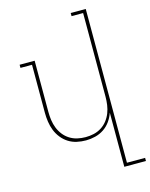

<svg xmlns="http://www.w3.org/2000/svg" viewBox="-137 -821 878 1123"><g transform="rotate(-15 302.0 -260.0)"><path d="M473 215V-113Q464 -86 447 -62Q430 -38 406 -22Q382 -6 353.5 1Q325 8 297 8Q269 8 242 2Q215 -4 192 -18.5Q169 -33 151.5 -55Q134 -77 124 -102.5Q114 -128 110 -155.5Q106 -183 106 -210V-501H36V-520H127V-210Q127 -185 130.5 -160Q134 -135 143 -112Q152 -89 167.5 -69Q183 -49 204.5 -35.5Q226 -22 250.5 -16.5Q275 -11 300 -11Q325 -11 349.5 -16.5Q374 -22 395.5 -35.5Q417 -49 432.5 -69Q448 -89 457 -112Q466 -135 469.5 -160Q473 -185 473 -210V-716H403V-735H494V196H604V215Z"/></g></svg>

Font: Iosevka HT Thin Extended
Style: Regular
Weight: 100
Width: 7
Monospace: yes
Designer: Belleve Invis
Foundry: Belleve Invis
Version: Version 32.3.0; ttfautohint (v1.8.4)